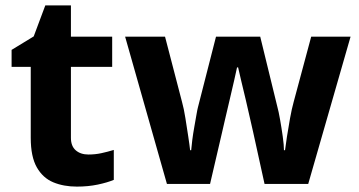

<svg xmlns="http://www.w3.org/2000/svg" viewBox="-20 -682 1330 712"><path d="M308 -109Q333 -109 356 -114Q379 -119 402 -126V-15Q378 -5 342.5 2.5Q307 10 265 10Q216 10 177.5 -6Q139 -22 116.5 -61.5Q94 -101 94 -171V-434H23V-497L105 -547L148 -662H243V-546H396V-434H243V-171Q243 -140 261 -124.5Q279 -109 308 -109Z M961 0 919 -191Q915 -208 907.5 -241.5Q900 -275 891 -313.5Q882 -352 874 -384.5Q866 -417 863 -432H859Q856 -417 848.5 -384.5Q841 -352 832 -313.5Q823 -275 815 -241Q807 -207 803 -189L759 0H599L444 -546H592L655 -304Q662 -279 667.5 -244Q673 -209 678 -176.5Q683 -144 685 -125H689Q690 -139 693 -162.5Q696 -186 700.5 -211Q705 -236 708.5 -256.5Q712 -277 714 -284L781 -546H945L1009 -284Q1013 -270 1018.5 -239Q1024 -208 1028.5 -176Q1033 -144 1033 -125H1037Q1039 -142 1044 -174.5Q1049 -207 1055.5 -243Q1062 -279 1069 -304L1134 -546H1280L1123 0Z"/></svg>

Font: Noto IKEA Simplified Chinese
Style: Bold
Weight: 700
Designer: Monotype Design Team
Foundry: Monotype Imaging Inc.
Version: Version 1.100